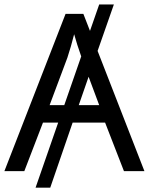

<svg xmlns="http://www.w3.org/2000/svg" viewBox="-20 -780 679 875"><path d="M383.8 -430.2 338.9 -300.8H432.1ZM272.9 -300.8 350.1 -522.9Q330.6 -578.1 317.9 -624Q303.2 -565.4 287.1 -517.1L206.1 -300.8ZM499 -759.8 424.8 -547.9 638.2 0H544.9L459 -221.2H311L209 75.2H142.1L245.1 -221.2H175.8L90.8 0H0L278.8 -716.8H359.9L390.1 -639.2L432.1 -759.8Z"/></svg>

Font: NotoSans
Style: Regular
Weight: 400
Designer: Monotype Design team
Foundry: Monotype Imaging Inc.
Version: Version 1.04